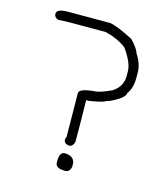

<svg xmlns="http://www.w3.org/2000/svg" viewBox="-99 -740 698 799"><g transform="rotate(15 250.0 -340.5)"><path d="M95.7 -662.1H279.3Q312 -655.8 378.9 -621.1Q409.2 -590.3 416 -568.4Q441.4 -528.8 441.4 -492.2V-468.8Q441.4 -424.8 421.9 -400.4Q421.9 -377.4 357.4 -347.7Q352.1 -347.7 332 -337.9Q314.9 -332.5 275.4 -326.2H263.7Q265.6 -213.9 265.6 -150.4V-148.4Q260.7 -125 242.2 -125Q220.7 -128.4 220.7 -146.5L224.6 -158.2Q222.7 -314.5 222.7 -345.7Q222.7 -365.2 287.1 -371.1Q309.1 -371.1 359.4 -394.5Q400.4 -420.9 400.4 -466.8V-486.3Q400.4 -523.4 361.3 -578.1Q344.2 -595.2 296.9 -613.3L269.5 -621.1H115.2Q97.2 -621.1 64.5 -619.1Q46.9 -625.5 46.9 -640.6Q46.9 -662.1 95.7 -662.1ZM234.4 -89.8Q272.5 -89.8 279.3 -60.5V-43Q274.4 -19.5 255.9 -19.5H252Q212.9 -19.5 212.9 -44.9V-60.5Q216.8 -89.8 234.4 -89.8Z"/></g></svg>

Font: CEF Fonts CJK Mono
Style: Regular
Weight: 400
Designer: PartyBoss (派对大魔王)
Version: Release 2.25